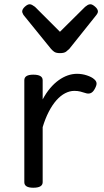

<svg xmlns="http://www.w3.org/2000/svg" viewBox="-20 -865 487 900"><path d="M136 15Q115 15 104.5 8.5Q94 2 94 -11V-489Q94 -502 104.5 -508.5Q115 -515 136 -515Q158 -515 169 -508.5Q180 -502 180 -489V-399Q196 -429 215 -451.5Q234 -474 255 -489Q276 -504 297.5 -511.5Q319 -519 341 -519Q365 -519 387.5 -511.5Q410 -504 421 -494Q431 -486 432.5 -476Q434 -466 424 -448Q416 -433 405 -428.5Q394 -424 380 -429Q368 -433 356 -436Q344 -439 328 -439Q307 -439 285.5 -428Q264 -417 244.5 -395Q225 -373 208.5 -341Q192 -309 180 -269V-11Q180 2 169 8.5Q158 15 136 15ZM404 -845Q413 -845 426 -833.5Q439 -822 439 -811Q439 -809 438 -805.5Q437 -802 432 -795L305 -636Q299 -630 290 -623Q281 -616 261 -616Q242 -616 233 -623Q224 -630 219 -636L90 -795Q86 -802 85 -805.5Q84 -809 84 -811Q84 -822 96.5 -833.5Q109 -845 119 -845Q125 -845 131 -841.5Q137 -838 144 -833L261 -716L379 -833Q385 -838 391 -841.5Q397 -845 404 -845Z"/></svg>

Font: Playwrite NG Modern
Style: Regular
Weight: 400
Designer: Veronika Burian, José Scaglione
Foundry: TypeTogether
Version: Version 1.002